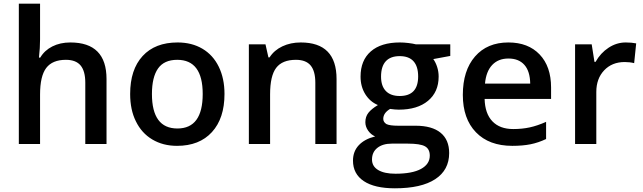

<svg xmlns="http://www.w3.org/2000/svg" viewBox="-20 -780 3484 1040"><path d="M361 -550Q306 -550 263.5 -528.5Q221 -507 198 -468H191Q197 -521 197 -567V-760H82V0H197V-268Q197 -368 230.5 -412Q264 -456 337 -456Q391 -456 416.5 -425.5Q442 -395 442 -332V0H557V-352Q557 -550 361 -550Z M942 -550Q820 -550 752.5 -476.5Q685 -403 685 -271Q685 -185 716 -123Q747 -59 805 -24.5Q863 10 939 10Q1060 10 1128 -64.5Q1196 -139 1196 -271Q1196 -355 1165 -418.5Q1134 -482 1076.5 -516Q1019 -550 942 -550ZM940 -456Q1078 -456 1078 -271Q1078 -84 941 -84Q803 -84 803 -271Q803 -362 836 -409Q869 -456 940 -456Z M1609 -550Q1554 -550 1509.5 -529Q1465 -508 1440 -469H1434L1418 -540H1328V0H1443V-269Q1443 -369 1476 -412.5Q1509 -456 1583 -456Q1637 -456 1662.5 -425.5Q1688 -395 1688 -332V0H1803V-352Q1803 -550 1609 -550Z M2146 -550Q2044 -550 1988.5 -501.5Q1933 -453 1933 -365Q1933 -311 1958.5 -270Q1984 -229 2027 -211Q1992 -190 1975.5 -169Q1959 -148 1959 -118Q1959 -94 1974 -72.5Q1989 -51 2012 -41Q1955 -27 1923.5 6.5Q1892 40 1892 90Q1892 162 1950.5 201Q2009 240 2119 240Q2262 240 2337.5 190.5Q2413 141 2413 49Q2413 -23 2366.5 -61Q2320 -99 2231 -99H2137Q2091 -99 2073 -108Q2056 -119 2056 -136Q2056 -168 2093 -190Q2121 -186 2140 -186Q2241 -186 2298.5 -234Q2356 -282 2356 -365Q2356 -392 2348 -417Q2340 -442 2327 -460L2419 -477V-540H2232Q2217 -544 2192 -547Q2167 -550 2146 -550ZM2145 -476Q2195 -476 2220 -448Q2245 -420 2245 -366Q2245 -260 2145 -260Q2096 -260 2070 -287Q2044 -314 2044 -365Q2044 -420 2069.5 -448Q2095 -476 2145 -476ZM2102 -2H2189Q2256 -2 2282 12.5Q2308 27 2308 63Q2308 109 2260.5 135Q2213 161 2122 161Q2062 161 2028.5 141Q1995 121 1995 84Q1995 44 2024 21Q2053 -2 2102 -2Z M2938 -27V-120Q2891 -99 2849.5 -90Q2808 -81 2760 -81Q2687 -81 2647 -123Q2607 -165 2605 -244H2965V-306Q2965 -420 2903 -485Q2841 -550 2734 -550Q2619 -550 2553 -474Q2487 -398 2487 -266Q2487 -137 2558 -63.5Q2629 10 2755 10Q2811 10 2853.5 1.5Q2896 -7 2938 -27ZM2852 -327H2607Q2613 -393 2646 -428Q2679 -463 2734 -463Q2790 -463 2820.5 -428.5Q2851 -394 2852 -327Z M3206 -445H3200L3185 -540H3095V0H3210V-282Q3210 -354 3252.5 -399Q3295 -444 3364 -444Q3391 -444 3415 -438L3426 -545Q3401 -550 3369 -550Q3320 -550 3276.5 -521.5Q3233 -493 3206 -445Z"/></svg>

Font: OpenSansMMV
Style: Semibold
Weight: 600
Designer: Steve Matteson
Foundry: Ascender Corporation
Version: Version 6.000